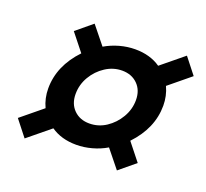

<svg xmlns="http://www.w3.org/2000/svg" viewBox="-96 -752 809 753"><g transform="rotate(20 308.0 -375.5)"><path d="M293.7 -255.8Q331.6 -255.8 363.3 -276.7Q395.1 -297.7 415 -331.6Q435 -365.6 435 -404.4Q435 -445.3 410 -470.1Q385 -494.9 345.4 -494.9Q308.5 -494.9 276.3 -474Q244 -453.1 224.1 -419.3Q204.2 -385.5 204.2 -346.3Q204.2 -305.5 229.2 -280.6Q254.2 -255.8 293.7 -255.8ZM75.9 -113.9 23.6 -180.4 112.7 -253.5Q95.9 -289.5 95.9 -330.3Q95.9 -424.7 170.7 -503.5L113.3 -575.6L180.1 -630.9L240 -556.6Q268.2 -573.1 300.6 -582.1Q332.9 -591 365.1 -591Q427.2 -591 470.6 -560.9L563.2 -636.8L615.5 -570.3L526.5 -497.2Q543.2 -461.2 543.2 -420.4Q543.2 -326 468.5 -247.2L525.8 -175.1L459 -119.8L399.1 -194.1Q371.5 -177.6 338.9 -168.7Q306.2 -159.7 274.1 -159.7Q211.9 -159.7 168.5 -189.8Z"/></g></svg>

Font: Wix Madefor Text
Style: Italic
Weight: 400
Italic angle: -12°
Designer: Dalton Maag Ltd
Foundry: Dalton Maag Ltd
Version: Version 3.100